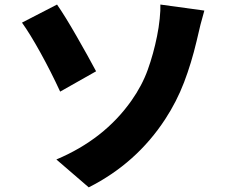

<svg xmlns="http://www.w3.org/2000/svg" viewBox="-20 -767 1017 840"><path d="M554.7 -326.2Q601.6 -392.6 626.5 -461.9Q651.4 -531.2 667 -608.4Q674.8 -646.5 678.7 -685.1Q682.6 -723.6 681.6 -747.1L874 -720.7Q857.4 -665 839.8 -585.9Q817.4 -491.2 785.2 -406.7Q752.9 -322.3 703.1 -246.1Q577.1 -52.7 368.2 52.7L226.6 -69.3Q435.5 -157.2 554.7 -326.2ZM229.5 -747.1Q263.7 -698.2 314.9 -608.9Q366.2 -519.5 400.4 -455.1L243.2 -366.2Q203.1 -453.1 157.2 -536.1Q111.3 -619.1 76.2 -668Z"/></svg>

Font: Min Sans Black
Style: Regular
Weight: 900
Designer: Jinseong-Kim, NotoSansCJK, Nunito
Foundry: Jinseong-Kim
Version: Version 1.000